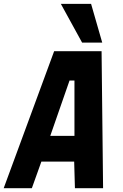

<svg xmlns="http://www.w3.org/2000/svg" viewBox="-32 -996 652 1016"><path d="M254.5 -725H505.5L513.5 0H364.5L360.5 -141H187L136.5 0H-12.5ZM362 -277V-570H336L234 -277ZM290 -975.5H450L509 -770.5H402.5Z"/></svg>

Font: JuliaMono Black
Style: Italic
Weight: 900
Italic angle: -9°
Monospace: yes
Designer: cormullion
Foundry: corm
Version: Version 0.057; ttfautohint (v1.8.4)